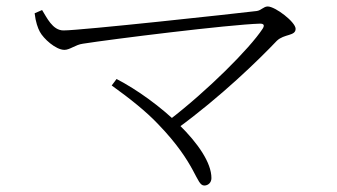

<svg xmlns="http://www.w3.org/2000/svg" viewBox="-20 -618 1040 593"><path d="M501 -246 526 -220C662 -319 780 -434 835 -492C858 -514 893 -506 893 -529C893 -550 830 -598 807 -598C794 -598 787 -586 773 -584C707 -576 230 -524 176 -524C142 -524 124 -565 110 -587L87 -577C90 -550 97 -531 103 -520C114 -499 152 -464 179 -464C196 -464 213 -480 236 -483C325 -497 686 -542 783 -545C795 -545 798 -540 791 -529C751 -468 621 -338 501 -246ZM611 -45C623 -45 633 -54 633 -68C633 -163 466 -309 340 -374L325 -354C382 -313 431 -274 468 -235C589 -110 585 -45 611 -45Z"/></svg>

Font: Source Han Serif TW VF
Style: Regular
Weight: 250
Designer: Ryoko NISHIZUKA 西塚涼子 (kana & ideographs); Frank Grießhammer (Latin, Greek & Cyrillic); Wenlong ZHANG 张文龙 (bopomofo); San
Foundry: Adobe
Version: Version 2.002;hotconv 1.1.0;makeotfexe 2.6.0